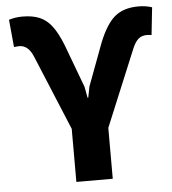

<svg xmlns="http://www.w3.org/2000/svg" viewBox="-52 -773 735 821"><g transform="rotate(-5 315.5 -362.5)"><path d="M242.7 0V-228L108.9 -550.3Q88.4 -599.6 50.3 -599.6Q40.5 -599.6 27.3 -597.7L16.1 -715.8Q42.5 -724.6 74.7 -724.6Q117.7 -724.6 147.9 -711.9Q178.2 -699.2 200.9 -668.9Q223.6 -638.7 244.1 -586.4L313 -401.9L321.8 -354.5H324.7L334 -401.9L401.4 -582.5Q432.6 -661.1 470.5 -692.9Q508.3 -724.6 572.3 -724.6Q604 -724.6 630.4 -715.8L617.7 -597.7Q605.5 -599.6 597.7 -599.6Q574.7 -599.6 560.8 -586.9Q546.9 -574.2 536.6 -550.3L398.9 -218.3V0Z"/></g></svg>

Font: Roboto Slab ExtraBold
Style: Regular
Weight: 800
Designer: Google
Version: Version 2.001; ttfautohint (v1.8.3)